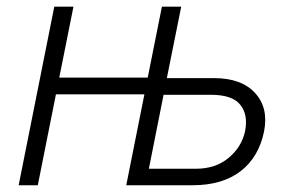

<svg xmlns="http://www.w3.org/2000/svg" viewBox="-20 -548 846 568"><path d="M155.3 -318.4H417L459 -528.3H516.1L473.6 -316.9H613.3Q694.3 -316.9 734.6 -272.9Q774.9 -229 761.2 -159.2Q745.6 -83 691.7 -41.5Q637.7 0 549.8 0H353.5L407.2 -269H145.5L91.8 0H35.2L140.6 -528.3H197.3ZM463.9 -267.6 420.4 -48.8H559.6Q618.2 -48.8 656.7 -81.3Q695.3 -113.8 705.1 -160.2Q714.4 -208.5 690.9 -238Q667.5 -267.6 603.5 -267.6Z"/></svg>

Font: Franko
Style: Light Italic
Weight: 300
Designer: Google
Version: Version 1.200310; 2013